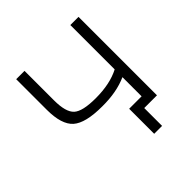

<svg xmlns="http://www.w3.org/2000/svg" viewBox="-174 -653 906 906"><g transform="rotate(-45 279.0 -200.5)"><path d="M429.7 -522.5H484.4V1H454.1H434.6H399.4V120.1H346.7V-46.9H429.7V-174.8Q360.4 -143.6 264.6 -144.5Q153.3 -144.5 110.8 -182.1Q68.4 -219.7 68.4 -318.4V-522.5H124V-325.2Q124 -247.1 153.3 -220.2Q182.6 -193.4 270.5 -193.4Q366.2 -193.4 429.7 -226.6Z"/></g></svg>

Font: Gen Shin Gothic Light
Style: Regular
Weight: 200
Designer: [Source Han Sans]
Ryoko NISHIZUKA  (kana & ideographs); Paul D. Hunt (Latin, Greek & Cyrillic); Wenlong ZHANG  (bopomofo
Version: Version 1.002.20150607